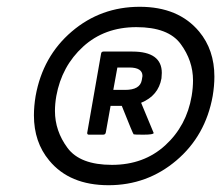

<svg xmlns="http://www.w3.org/2000/svg" viewBox="-20 -777 658 566"><path d="M300 -231Q185 -231 125 -304Q80 -358 80 -437Q80 -464 85 -494Q106 -611 191.5 -684Q277 -757 392 -757Q506 -757 567 -684Q612 -630 612 -551Q612 -524 607 -494Q586 -377 500 -304Q414 -231 300 -231ZM310 -291Q404 -291 467 -348.5Q530 -406 545 -494Q549 -518 549 -540Q549 -598 512.5 -647.5Q476 -697 382 -697Q288 -697 225 -639.5Q162 -582 146 -494Q142 -471 142 -450Q142 -391 179 -341Q216 -291 310 -291ZM403 -380Q376 -380 374 -381Q372 -382 339 -465H306L292 -387Q291 -380 284 -380H242Q237 -380 237 -385L278 -619Q279 -625 285 -625H370Q457 -625 457 -562L456 -546Q447 -495 396 -474L433 -385Q433 -380 403 -380ZM349 -512Q393 -512 398 -541L400 -553Q400 -578 361 -578H326L314 -512Z"/></svg>

Font: YamahaIndonesia935. App XBold
Style: Italic
Weight: 800
Italic angle: -10°
Designer: Dalton Maag Ltd
Foundry: Dalton Maag Ltd
Version: Version 1.002; January 01, 2024; Regular/Italic